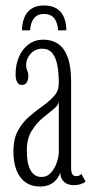

<svg xmlns="http://www.w3.org/2000/svg" viewBox="-20 -672 338 702"><path d="M125 10Q96.5 10 75 -4.2Q53.5 -18.5 41.2 -47.2Q29 -76 29 -119Q29 -164.5 45.8 -194.8Q62.5 -225 87.2 -246.2Q112 -267.5 136.8 -285Q161.5 -302.5 178.2 -321.5Q195 -340.5 195 -367Q195 -405.5 189.5 -434Q184 -462.5 170.8 -478.2Q157.5 -494 134.5 -494Q109 -494 92.2 -475.8Q75.5 -457.5 75.5 -434.5Q75.5 -424.5 77.8 -419Q80 -413.5 81.8 -408.2Q83.5 -403 83.5 -393.5Q83.5 -380 77.8 -370.8Q72 -361.5 60 -361.5Q48.5 -361.5 42.8 -371.8Q37 -382 37 -400Q37 -436 49.5 -464.8Q62 -493.5 85 -510.2Q108 -527 138.5 -527Q169.5 -527 192.2 -511.8Q215 -496.5 227.5 -462.8Q240 -429 240 -373V-60Q240 -41 244.8 -34.5Q249.5 -28 258.5 -28Q266 -28 270.8 -30.8Q275.5 -33.5 277.5 -36L293 -8.5Q287.5 -3 275.8 1Q264 5 249 5Q235.5 5 224.5 -0.2Q213.5 -5.5 207.2 -15.5Q201 -25.5 200.5 -40.5Q197.5 -31 189 -19Q180.5 -7 165 1.5Q149.5 10 125 10ZM131.5 -25Q153 -25 167 -41.2Q181 -57.5 188 -79Q195 -100.5 195 -115.5V-301.5Q194 -287.5 176 -273.2Q158 -259 135.5 -240.2Q113 -221.5 95.5 -193Q78 -164.5 78 -121Q78 -74 91.8 -49.5Q105.5 -25 131.5 -25ZM141 -652Q170 -652 188.2 -640Q206.5 -628 214.5 -607.2Q222.5 -586.5 222.5 -561H192.5Q190.5 -590.5 177.8 -605.8Q165 -621 141 -621Q117.5 -621 104.8 -605.8Q92 -590.5 90 -561H60.5Q60.5 -586.5 68.8 -607.2Q77 -628 94.8 -640Q112.5 -652 141 -652Z"/></svg>

Font: Imbue Thin 10pt ExtraLight
Style: Regular
Weight: 250
Version: Version 1.102